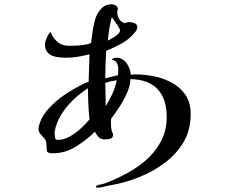

<svg xmlns="http://www.w3.org/2000/svg" viewBox="-20 -788 1040 888"><path d="M394 -236Q390 -272 388.5 -308Q387 -344 387 -380Q352 -358 319 -326.5Q286 -295 262.5 -256.5Q239 -218 232 -175Q234 -171 233.5 -162.5Q233 -154 235.5 -147.5Q238 -141 247 -141Q275 -141 302.5 -156.5Q330 -172 354 -194Q378 -216 394 -236ZM520 -417Q507 -415 493.5 -412Q480 -409 467 -404Q467 -377 468 -350Q469 -323 469 -297Q486 -324 500 -355Q514 -386 520 -417ZM535 -647Q535 -653 527 -665.5Q519 -678 510 -690.5Q501 -703 497 -709Q483 -655 479 -600Q486 -604 499.5 -611.5Q513 -619 524 -628.5Q535 -638 535 -647ZM862 -260Q862 -187 829 -131Q796 -75 741.5 -34.5Q687 6 623 31.5Q559 57 496 68Q480 70 463 75Q446 80 429 80Q424 80 424 75Q424 71 432 68.5Q440 66 449.5 64Q459 62 462 61Q491 51 519.5 37.5Q548 24 575 9Q625 -19 664.5 -56Q704 -93 727.5 -140.5Q751 -188 751 -248Q751 -331 708.5 -376Q666 -421 583 -422Q583 -394 568 -359.5Q553 -325 532 -293Q511 -261 494 -239Q493 -235 493 -229.5Q493 -224 493 -219Q493 -209 494 -199Q495 -189 498 -179Q499 -177 501 -172.5Q503 -168 503 -166Q503 -150 490 -146.5Q477 -143 465 -143Q447 -143 436.5 -153.5Q426 -164 419 -179Q381 -141 331 -110Q281 -79 224 -79Q199 -79 197 -89.5Q195 -100 195 -119Q195 -136 186 -146.5Q177 -157 167.5 -167.5Q158 -178 158 -194Q158 -199 159 -202Q168 -241 194.5 -273.5Q221 -306 255.5 -332.5Q290 -359 323 -377Q340 -386 356 -395Q372 -404 390 -410Q391 -442 392 -473.5Q393 -505 394 -537Q368 -530 340 -525.5Q312 -521 284 -521Q262 -521 239.5 -525Q217 -529 202.5 -542.5Q188 -556 188 -584Q188 -595 197 -614.5Q206 -634 214 -640Q225 -611 246.5 -593.5Q268 -576 300 -576Q313 -576 332.5 -577Q352 -578 371.5 -581Q391 -584 401 -589Q403 -605 406.5 -631Q410 -657 416 -682.5Q422 -708 429 -721Q440 -742 456 -755Q472 -768 497 -768Q507 -768 516 -762Q525 -756 525 -745Q525 -741 522 -736Q522 -717 529.5 -702.5Q537 -688 556 -681Q561 -683 567 -684.5Q573 -686 578 -686Q588 -686 601.5 -681Q615 -676 615 -663Q615 -652 606.5 -641.5Q598 -631 590 -623Q568 -600 534.5 -582.5Q501 -565 471 -553Q469 -521 468 -489Q467 -457 467 -425Q481 -430 495.5 -433Q510 -436 525 -440Q527 -447 527 -453.5Q527 -460 527 -467Q527 -483 521 -495.5Q515 -508 497 -512Q504 -521 517 -521Q548 -521 566 -495Q584 -469 585 -442Q590 -443 595 -443.5Q600 -444 604 -444Q648 -444 693 -435Q738 -426 776.5 -404.5Q815 -383 838.5 -348Q862 -313 862 -260Z"/></svg>

Font: Kaisei HarunoUmi
Style: Regular
Weight: 400
Designer: Font-Kai, 金井和夫
Foundry: KAZUO KANAI
Version: Version 5.003